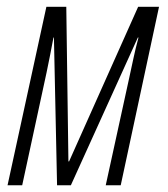

<svg xmlns="http://www.w3.org/2000/svg" viewBox="-20 -550 500 570"><path d="M2.4 0 117.7 -529.8H176.8L183.1 -70.8H185.1L390.1 -529.8H452.1L338.4 0H293.9L363.3 -317.4Q370.6 -351.1 376.5 -378.4Q382.3 -405.8 391.1 -438.5H389.2L190.4 0H149.4L140.1 -438.5H138.7Q133.3 -410.6 128.9 -387.2Q124.5 -363.8 118.2 -334.5L45.9 0Z"/></svg>

Font: Open Sans Condensed Light
Style: Italic
Weight: 300
Width: 3
Italic angle: -12°
Designer: Monotype Design Team
Foundry: Monotype Imaging Inc.
Version: Version 3.000; ttfautohint (v1.8.4)